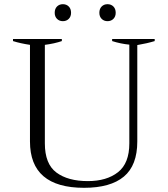

<svg xmlns="http://www.w3.org/2000/svg" viewBox="-20 -886 800 916"><path d="M241 -825Q241 -844 252 -855Q263 -866 280 -866Q297 -866 308 -855Q319 -844 319 -825Q319 -807 308 -796Q297 -785 280 -785Q263 -785 252 -796Q241 -807 241 -825ZM454 -825Q454 -844 465 -855Q476 -866 493 -866Q510 -866 521 -855Q532 -844 532 -825Q532 -807 521 -796Q510 -785 493 -785Q476 -785 465 -796Q454 -807 454 -825ZM123 -211V-672Q77 -679 42 -690V-700H275V-690Q240 -678 194 -672V-202Q194 -104 249 -63Q304 -22 399 -22Q489 -22 543 -64.5Q597 -107 597 -202V-673Q556 -677 515 -690V-700H718V-690Q682 -679 635 -671V-211Q635 -97 571 -43.5Q507 10 381 10Q123 10 123 -211Z"/></svg>

Font: Trirong Light
Style: Regular
Weight: 300
Designer: Katatrad Team
Foundry: CadsonDemak
Version: Version 1.001